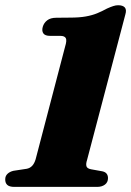

<svg xmlns="http://www.w3.org/2000/svg" viewBox="-24 -732 513 752"><path d="M172.5 -591.5H212.5Q229 -591.5 233.8 -582.5Q238.5 -573.5 231 -549.5L115.5 -108Q110.5 -91.5 102 -82.5Q93.5 -73.5 81 -71L28.5 -63Q14 -59.5 5.2 -51Q-3.5 -42.5 -3.5 -30Q-4 -16 4.2 -8Q12.5 0 32.5 0H356.5Q375 0 387 -9Q399 -18 399 -34.5Q399 -44.5 393.8 -51.5Q388.5 -58.5 377 -61L332.5 -69Q317 -72 314.5 -81.2Q312 -90.5 317 -105.5L467 -675.5Q472.5 -694 464.8 -702.8Q457 -711.5 438.5 -711.5Q429.5 -711.5 419.5 -708.2Q409.5 -705 395 -698.5Q376 -688 356.5 -680Q337 -672 311.8 -667.5Q286.5 -663 250.5 -663L197 -662.5Q174 -662.5 161 -652.5Q148 -642.5 143.5 -627Q139 -611 145.8 -601.2Q152.5 -591.5 172.5 -591.5Z"/></svg>

Font: Fraunces ExtraBold
Style: Italic
Weight: 800
Italic angle: -16°
Version: Version 1.000;[b76b70a41]